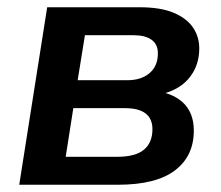

<svg xmlns="http://www.w3.org/2000/svg" viewBox="-20 -509 608 529"><path d="M33 0 110 -489H365Q422 -489 458 -474Q494 -459 511.5 -433.5Q529 -408 529 -376Q529 -339 512.5 -310.5Q496 -282 466.5 -265.5Q437 -249 396 -245L399 -259Q453 -255 483.5 -227Q514 -199 514 -149Q514 -79 462 -39.5Q410 0 305 0ZM161 -77H303Q353 -77 376.5 -96.5Q400 -116 400 -153Q400 -182 381 -196.5Q362 -211 325 -211H182ZM194 -288H331Q369 -288 392 -307.5Q415 -327 415 -362Q415 -387 397.5 -399.5Q380 -412 348 -412H214Z"/></svg>

Font: Nunito Sans 12pt
Style: Bold Italic
Weight: 700
Italic angle: -9°
Designer: Vernon Adams
Foundry: Vernon Adams
Version: Version 3.101;gftools[0.9.27]